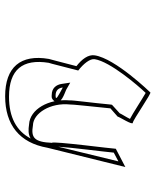

<svg xmlns="http://www.w3.org/2000/svg" viewBox="51 -949 604 746"><g transform="rotate(90 353.0 -576.0)"><path d="M195 -642C191 -617 210 -592 237 -571C222 -512 209 -464 209 -464C190 -354 241 -294 354 -294C465 -294 535 -350 554 -458L629 -761L558 -724C559 -719 527 -476 535 -476C532 -406 514 -394 467 -402C420 -403 378 -470 386 -546C385 -550 394 -634 401 -703L433 -731C434 -738 468 -790 457 -790C447 -790 340 -865 339 -858C339 -858 207 -722 195 -642ZM210 -642C219 -701 312 -810 341 -840C364 -827 422 -789 442 -779C436 -766 424 -748 420 -739L387 -709L386 -702C380 -635 369 -557 370 -544C363 -463 405 -390 463 -387C484 -384 501 -383 518 -393C489 -338 436 -309 356 -309C250 -309 208 -362 224 -463C226 -467 241 -529 254 -578C228 -598 207 -624 210 -642ZM301 -547 306 -514C309 -493 322 -475 349 -475C353 -475 362 -472 372 -484C393 -511 341 -525 329 -531ZM320 -518C353 -500 374 -490 351 -490C331 -490 322 -501 320 -518ZM573 -716 607 -734 550 -500C553 -552 570 -681 573 -716Z"/></g></svg>

Font: Ampere
Style: OuLnIta
Weight: 400
Version: Version 1